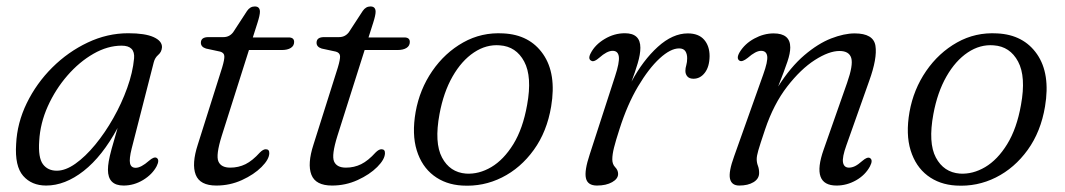

<svg xmlns="http://www.w3.org/2000/svg" viewBox="-20 -566 3300 595"><path d="M388 -105.5Q380 -73.5 383 -59.8Q386 -46 400.5 -46Q417 -46 442 -68Q457 -81 465 -77Q475.5 -71 465.5 -51Q452 -25.5 423.5 -8.2Q395 9 363 9Q314.5 9 314.5 -40Q314.5 -51.5 317 -66.2Q319.5 -81 326 -105Q332.5 -129 344.5 -169.5Q297 -81.5 239.2 -36.2Q181.5 9 123 9Q78 9 51.8 -21Q25.5 -51 30 -119.5Q33 -185 63 -246.5Q93 -308 142 -356.8Q191 -405.5 251.8 -434.2Q312.5 -463 377.5 -463Q429.5 -463 456 -451Q482.5 -439 482 -419.5Q481 -405 470.5 -396Q460 -387 456.5 -373ZM101.5 -129Q98 -77.5 113 -57.2Q128 -37 156 -37Q183 -37 213.8 -58.8Q244.5 -80.5 275 -117.5Q305.5 -154.5 331.2 -200Q357 -245.5 374.2 -293.5Q391.5 -341.5 395.5 -385Q399 -424.5 357 -424.5Q313.5 -424.5 269.8 -399.5Q226 -374.5 189 -332Q152 -289.5 128.2 -236.8Q104.5 -184 101.5 -129Z M662.5 -406 618.5 -415.5Q602.5 -420.5 602.5 -433.5Q602.5 -451 626 -451H672.5Q691 -451 702.5 -466L745.5 -532Q755 -546 769.5 -546Q785.5 -546 785.5 -529.5Q785.5 -519 778 -495.5L763.5 -450H874.5Q891.5 -450 891.5 -436Q891.5 -424 881.2 -417.5Q871 -411 853.5 -411H751.5L667 -144.5Q648.5 -85 656.8 -65.8Q665 -46.5 693.5 -46.5Q719 -46.5 740.8 -57.2Q762.5 -68 785.5 -93.5Q795.5 -103.5 803.5 -103.5Q815 -103.5 814.5 -91Q814 -72 790.5 -48.5Q767 -25 729.8 -8Q692.5 9 650.5 9Q599.5 9 586.5 -24.5Q573.5 -58 593 -118L668.5 -357Q676 -382 675.2 -392.2Q674.5 -402.5 662.5 -406Z M1021 -406 977 -415.5Q961 -420.5 961 -433.5Q961 -451 984.5 -451H1031Q1049.5 -451 1061 -466L1104 -532Q1113.5 -546 1128 -546Q1144 -546 1144 -529.5Q1144 -519 1136.5 -495.5L1122 -450H1233Q1250 -450 1250 -436Q1250 -424 1239.8 -417.5Q1229.5 -411 1212 -411H1110L1025.5 -144.5Q1007 -85 1015.2 -65.8Q1023.5 -46.5 1052 -46.5Q1077.5 -46.5 1099.2 -57.2Q1121 -68 1144 -93.5Q1154 -103.5 1162 -103.5Q1173.5 -103.5 1173 -91Q1172.5 -72 1149 -48.5Q1125.5 -25 1088.2 -8Q1051 9 1009 9Q958 9 945 -24.5Q932 -58 951.5 -118L1027 -357Q1034.5 -382 1033.8 -392.2Q1033 -402.5 1021 -406Z M1540 -462.5Q1621.5 -458.5 1663.2 -398Q1705 -337.5 1688 -236Q1675 -158 1634.2 -101.5Q1593.5 -45 1535.5 -16Q1477.5 13 1412 9Q1360.5 6 1323.8 -22Q1287 -50 1271.5 -100Q1256 -150 1268 -219Q1280.5 -289 1319.5 -345.8Q1358.5 -402.5 1415.5 -434.5Q1472.5 -466.5 1540 -462.5ZM1424 -28Q1464 -25.5 1502.5 -48.2Q1541 -71 1570.8 -119.2Q1600.5 -167.5 1613.5 -241Q1629.5 -328.5 1604.5 -375.2Q1579.5 -422 1529 -425.5Q1487 -429 1448.8 -403.5Q1410.5 -378 1382.5 -329Q1354.5 -280 1342 -212.5Q1325.5 -123.5 1349.8 -77.8Q1374 -32 1424 -28Z M1814 -377Q1800.5 -382 1810.5 -401Q1824 -427.5 1853.8 -445.2Q1883.5 -463 1916.5 -463Q1964.5 -463 1964.5 -418Q1964.5 -397.5 1956.2 -369.8Q1948 -342 1937 -313Q1972.5 -379 2018.5 -420.8Q2064.5 -462.5 2111.5 -462.5Q2145 -462.5 2162 -443Q2179 -423.5 2179 -392Q2178.5 -359 2164.2 -340.5Q2150 -322 2129 -322Q2116.5 -322 2110.2 -329Q2104 -336 2104 -346.5Q2104 -355 2106.8 -364.2Q2109.5 -373.5 2109.5 -385.5Q2109.5 -399 2103.8 -407.5Q2098 -416 2084.5 -416Q2058 -416 2024.2 -385Q1990.5 -354 1957.2 -298Q1924 -242 1900 -166.5Q1888 -129.5 1882.8 -108.5Q1877.5 -87.5 1877.5 -72Q1877.5 -57 1886.5 -47.8Q1895.5 -38.5 1895.5 -27Q1895.5 -12 1877 -1.5Q1858.5 9 1830 9Q1801 9 1795.8 -13.8Q1790.5 -36.5 1807.5 -87.5L1886 -329.5Q1900 -372 1897.8 -390.2Q1895.5 -408.5 1878.5 -408.5Q1861 -408.5 1837 -387Q1821.5 -373.5 1814 -377Z M2272.5 -377.5Q2260.5 -384 2272 -404Q2288 -430.5 2317.5 -446.5Q2347 -462.5 2377.5 -462.5Q2429 -462.5 2429 -419Q2429 -401 2420.2 -375Q2411.5 -349 2391.5 -298Q2430 -358.5 2472.5 -394.8Q2515 -431 2555.5 -446.8Q2596 -462.5 2628.5 -462.5Q2687 -462.5 2693 -424Q2699 -385.5 2673.5 -315L2603 -116Q2589.5 -78.5 2592.5 -62.5Q2595.5 -46.5 2611 -46.5Q2620 -46.5 2629.8 -51.2Q2639.5 -56 2652.5 -67.5Q2667.5 -80.5 2675.5 -76.5Q2686.5 -70.5 2676 -50.5Q2661.5 -23.5 2632.8 -7.2Q2604 9 2572.5 9Q2493 9 2532.5 -102.5L2605 -309Q2624.5 -364.5 2618 -386.2Q2611.5 -408 2581.5 -408Q2549 -408 2505.2 -380Q2461.5 -352 2419.5 -297.8Q2377.5 -243.5 2351 -165Q2335 -117.5 2330 -100Q2325 -82.5 2325 -73Q2325 -62 2328.8 -52.2Q2332.5 -42.5 2332.5 -30Q2332.5 -12 2315.2 -1.5Q2298 9 2271 9Q2247 9 2242.2 -12.2Q2237.5 -33.5 2255 -81.5L2345 -334.5Q2360 -376 2357.5 -392.2Q2355 -408.5 2338.5 -408.5Q2322 -408.5 2297 -386.5Q2280.5 -373.5 2272.5 -377.5Z M3070.5 -462.5Q3152 -458.5 3193.8 -398Q3235.5 -337.5 3218.5 -236Q3205.5 -158 3164.8 -101.5Q3124 -45 3066 -16Q3008 13 2942.5 9Q2891 6 2854.2 -22Q2817.5 -50 2802 -100Q2786.5 -150 2798.5 -219Q2811 -289 2850 -345.8Q2889 -402.5 2946 -434.5Q3003 -466.5 3070.5 -462.5ZM2954.5 -28Q2994.5 -25.5 3033 -48.2Q3071.5 -71 3101.2 -119.2Q3131 -167.5 3144 -241Q3160 -328.5 3135 -375.2Q3110 -422 3059.5 -425.5Q3017.5 -429 2979.2 -403.5Q2941 -378 2913 -329Q2885 -280 2872.5 -212.5Q2856 -123.5 2880.2 -77.8Q2904.5 -32 2954.5 -28Z"/></svg>

Font: Fraunces 9pt Soft Light
Style: Italic
Weight: 300
Italic angle: -16°
Version: Version 1.000;[0bf87f6ff]